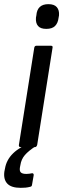

<svg xmlns="http://www.w3.org/2000/svg" viewBox="-53 -708 304 924"><path d="M47 0Q36 0 38 -11L112 -479Q114 -488 123 -488H191Q202 -488 200 -479L126 -11Q123 0 115 0ZM170 -569Q142 -569 130 -583Q118 -597 120 -623L122 -634Q124 -661 138.5 -674.5Q153 -688 180 -688Q208 -688 220.5 -673.5Q233 -659 231 -634L229 -623Q226 -597 212 -583Q198 -569 170 -569ZM47 196Q1 196 -18 175.5Q-37 155 -32 118L-29 103Q-22 61 10.5 29.5Q43 -2 102 -22L121 -6Q84 18 66.5 38.5Q49 59 45 87L43 97Q40 115 47.5 122Q55 129 74 129Q82 129 88 128Q94 127 100 126Q105 125 107.5 128Q110 131 109 136L101 182Q100 190 92 191Q81 194 70 195Q59 196 47 196Z"/></svg>

Font: Sofia Sans Semi Condensed Medium
Style: Italic
Weight: 500
Italic angle: -9°
Version: Version 4.100